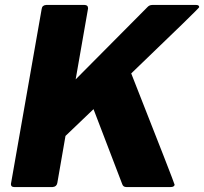

<svg xmlns="http://www.w3.org/2000/svg" viewBox="-20 -754 823 774"><path d="M668 0H489Q477 0 473 -11L357 -314L244 -206L211 -16Q208 -1 192 0H37Q24 0 24 -12Q24 -15 148 -718Q150 -733 166 -734H321Q335 -734 335 -720L285 -434L574 -725Q582 -734 594 -734H771Q783 -734 783 -725Q783 -721 509 -458Q684 -14 684 -9Q682 0 668 0Z"/></svg>

Font: YamahaIndonesia935. App XBold
Style: Italic
Weight: 800
Italic angle: -10°
Designer: Dalton Maag Ltd
Foundry: Dalton Maag Ltd
Version: Version 1.002; January 01, 2024; Regular/Italic